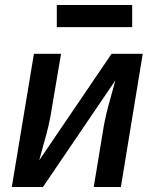

<svg xmlns="http://www.w3.org/2000/svg" viewBox="-20 -744 640 764"><path d="M27 0 115 -530H223L187 -318Q183 -291 177.5 -264.5Q172 -238 165 -211.5Q158 -185 150.5 -159Q143 -133 136 -106L424 -530H548L461 0H353L388 -212Q392 -239 397.5 -265.5Q403 -292 410 -318.5Q417 -345 424.5 -371Q432 -397 439 -424L151 0ZM206 -636V-724H506V-636Z"/></svg>

Font: Iosevka Curly SmBdExObl
Style: Regular
Weight: 600
Width: 7
Italic angle: -9°
Monospace: yes
Designer: Belleve Invis
Foundry: Belleve Invis
Version: Version 11.1.0; ttfautohint (v1.8.3)